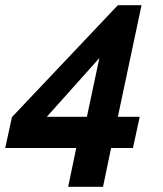

<svg xmlns="http://www.w3.org/2000/svg" viewBox="-55 -591 628 738"><path d="M238 -22H-35L-9 -141L398 -571H489L398 -142H482L456 -22H372L341 127H207ZM279 -142 327 -368 125 -142Z"/></svg>

Font: Raleway Thin
Style: Bold Italic
Weight: 700
Italic angle: -12°
Version: Version 4.026